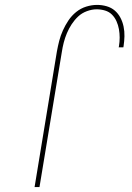

<svg xmlns="http://www.w3.org/2000/svg" viewBox="-20 -763 540 783"><path d="M121 0 212 -553Q216 -575 221.5 -596.5Q227 -618 236.5 -639Q246 -660 259 -679.5Q272 -699 290.5 -714Q309 -729 331.5 -736Q354 -743 376 -743Q396 -743 415 -737.5Q434 -732 448 -720Q462 -708 471 -691Q480 -674 484 -654.5Q488 -635 487.5 -615Q487 -595 484 -575L483 -570H464L465 -574Q468 -592 468 -609.5Q468 -627 465 -644Q462 -661 455 -676.5Q448 -692 436.5 -703.5Q425 -715 408.5 -720Q392 -725 374 -725Q355 -725 334.5 -717.5Q314 -710 299 -696Q284 -682 272.5 -664.5Q261 -647 253 -628Q245 -609 240 -589.5Q235 -570 232 -550L141 0Z"/></svg>

Font: Iosevka Term Curly Th Obl
Style: Regular
Weight: 100
Italic angle: -9°
Designer: Belleve Invis
Foundry: Belleve Invis
Version: Version 32.3.0